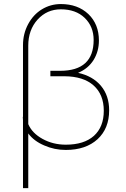

<svg xmlns="http://www.w3.org/2000/svg" viewBox="-20 -741 632 962"><path d="M284.7 -720.7C250.5 -720.7 218.8 -711.9 189.9 -694.3C161.1 -676.8 138.2 -651.9 121.1 -620.1C104 -588.4 95.2 -553.2 95.2 -514.6C95.2 -514.6 95.2 -155.8 95.2 -155.8C95.2 -155.8 94.2 -155.3 94.2 -155.3C94.2 -155.3 95.2 -138.7 95.2 -138.7C95.2 -138.7 95.2 201.7 95.2 201.7C95.2 201.7 121.6 201.7 121.6 201.7C121.6 201.7 121.6 -72.3 121.6 -72.3C121.6 -72.3 121.6 -72.3 121.6 -72.3C140.6 -46.9 167 -26.9 201.7 -12.2C235.8 2.9 272 10.3 309.6 10.3C309.6 10.3 309.6 10.3 309.6 10.3C376.5 10.3 429.7 -7.8 468.8 -43.5C507.3 -79.1 526.9 -127.4 526.9 -188C526.9 -188 526.9 -188 526.9 -188C526.9 -237.3 513.2 -278.3 485.4 -311.5C457.5 -344.2 419.4 -365.7 371.1 -376C371.1 -376 371.1 -376 371.1 -376C405.3 -390.1 431.2 -412.1 449.2 -440.9C466.8 -469.7 475.6 -502 475.6 -538.1C475.6 -538.1 475.6 -538.1 475.6 -538.1C475.6 -592.3 458 -636.7 422.9 -670.4C387.2 -704.1 341.3 -720.7 284.7 -720.7C284.7 -720.7 284.7 -720.7 284.7 -720.7ZM449.2 -540.5C449.2 -437.5 393.1 -386.2 281.2 -386.2C281.2 -386.2 232.4 -386.2 232.4 -386.2C232.4 -386.2 232.4 -358.9 232.4 -358.9C232.4 -358.9 303.7 -358.9 303.7 -358.9C303.7 -358.9 303.7 -358.9 303.7 -358.9C366.2 -358.4 414.6 -343.3 448.7 -313C482.9 -282.7 500 -240.2 500 -186C500 -186 500 -186 500 -186C500 -131.8 483.4 -90.3 450.7 -60.5C417.5 -30.8 370.6 -16.1 309.6 -16.1C309.6 -16.1 309.6 -16.1 309.6 -16.1C266.6 -16.1 228 -25.9 193.4 -44.9C158.7 -64 134.8 -88.4 121.6 -119.1C121.6 -119.1 121.6 -512.2 121.6 -512.2C121.6 -512.2 121.6 -512.2 121.6 -512.2C121.6 -564.9 137.2 -608.4 168.5 -643.1C199.7 -677.2 238.3 -694.3 284.7 -694.3C284.7 -694.3 284.7 -694.3 284.7 -694.3C334.5 -694.3 374.5 -680.2 404.3 -651.4C434.1 -622.6 449.2 -585.9 449.2 -540.5C449.2 -540.5 449.2 -540.5 449.2 -540.5Z"/></svg>

Font: WOX
Style: Regular
Weight: 500
Designer: Google
Foundry: ""
Version: ""